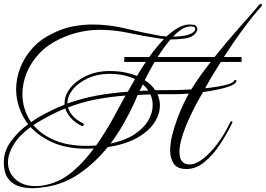

<svg xmlns="http://www.w3.org/2000/svg" viewBox="-74 -836 1399 1011"><path d="M95 155Q53 155 19.5 142.5Q-14 130 -34 100Q-54 70 -54 18Q-54 -40 -17 -91Q20 -142 74 -182Q43 -223 27 -270Q11 -317 11 -366Q11 -424 33 -480Q55 -536 98 -583.5Q141 -631 205 -661Q258 -687 310 -697Q362 -707 412 -707Q501 -707 589 -685.5Q677 -664 771 -647L803 -644Q835 -674 865.5 -690.5Q896 -707 924 -707Q929 -707 934 -706.5Q939 -706 943 -705Q945 -707 950 -705Q965 -698 965 -683Q965 -669 948.5 -653.5Q932 -638 899 -633Q881 -631 861.5 -629.5Q842 -628 823 -628Q791 -590 756 -536H1056Q1123 -620 1187 -691.5Q1251 -763 1290 -810Q1295 -816 1300 -816Q1305 -816 1305 -809Q1305 -804 1301 -801Q1260 -756 1208.5 -686.5Q1157 -617 1105 -536H1198V-510H1089Q1067 -476 1046 -441Q1025 -406 1006 -371Q1042 -375 1075 -380.5Q1108 -386 1131 -393.5Q1154 -401 1159 -411Q1160 -415 1165 -415Q1168 -415 1170 -412.5Q1172 -410 1170 -406Q1164 -393 1137 -382.5Q1110 -372 1072.5 -364.5Q1035 -357 995 -351Q936 -251 903.5 -169Q871 -87 871 -36Q871 30 925 30Q956 30 994.5 0.5Q1033 -29 1071 -79.5Q1109 -130 1138 -192Q1141 -197 1145 -197Q1152 -197 1149 -189Q1120 -129 1082.5 -73Q1045 -17 1001 18.5Q957 54 908 54Q860 54 841 26Q822 -2 822 -44Q822 -82 833 -125.5Q844 -169 860 -212Q876 -255 892.5 -289.5Q909 -324 920 -343Q899 -342 883 -341Q867 -340 859 -340H755Q768 -313 768 -280Q768 -234 738 -189Q708 -144 647.5 -110Q587 -76 493 -61Q429 18 348.5 75Q268 132 170 148Q151 151 132 153Q113 155 95 155ZM837 -643Q866 -643 896 -648Q926 -653 942 -665Q947 -668 950.5 -673.5Q954 -679 954 -684Q954 -691 946 -695Q942 -696 938 -696.5Q934 -697 930 -697Q908 -697 885 -683Q862 -669 837 -643ZM90 -193Q100 -200 110 -206.5Q120 -213 130 -219Q202 -260 266 -285Q264 -322 284 -355Q311 -400 369.5 -431Q428 -462 504 -462Q546 -462 582 -455Q618 -448 647 -436Q671 -476 694 -510H580L581 -536H712Q752 -592 789 -630L768 -633Q680 -646 604 -662.5Q528 -679 451 -679Q401 -679 349 -668Q297 -657 241 -631Q177 -601 133 -554.5Q89 -508 66.5 -452.5Q44 -397 44 -340Q44 -301 55.5 -263.5Q67 -226 90 -193ZM688 -414Q723 -392 743 -361Q770 -361 799 -361.5Q828 -362 859 -362Q867 -362 887 -363Q907 -364 933 -365Q956 -402 982 -438.5Q1008 -475 1036 -510H740Q714 -465 688 -414ZM281 -291Q353 -317 429.5 -331.5Q506 -346 599 -353Q609 -370 618 -386.5Q627 -403 637 -419Q611 -432 577.5 -439.5Q544 -447 504 -447Q431 -447 376 -417.5Q321 -388 297 -347Q281 -321 281 -291ZM661 -357Q672 -358 683.5 -358.5Q695 -359 707 -359Q696 -376 678 -392Q674 -384 670 -375Q666 -366 661 -357ZM508 -80Q584 -96 633 -128Q682 -160 706 -200.5Q730 -241 730 -282Q730 -312 718 -339L651 -336Q648 -329 644.5 -321Q641 -313 638 -305Q612 -247 579.5 -189.5Q547 -132 508 -80ZM382 -68Q395 -68 407.5 -68.5Q420 -69 432 -70Q479 -136 517.5 -206Q556 -276 587 -333Q499 -326 426 -311.5Q353 -297 284 -270Q290 -248 309 -226Q328 -204 363 -187Q367 -184 367 -180Q367 -176 364 -173.5Q361 -171 356 -173Q319 -192 298 -216Q277 -240 270 -265Q237 -252 204 -235.5Q171 -219 137 -199Q119 -189 102 -177Q143 -128 212.5 -98Q282 -68 382 -68ZM114 144Q152 144 194 131Q260 111 316.5 60.5Q373 10 420 -54Q411 -54 401.5 -53.5Q392 -53 382 -53Q280 -53 207 -84.5Q134 -116 87 -167Q25 -121 -3.5 -72.5Q-32 -24 -32 19Q-32 72 7.5 108Q47 144 114 144Z"/></svg>

Font: Mea Culpa
Style: Regular
Weight: 400
Designer: Robert E. Leuschke
Foundry: Robert E. Leuschke
Version: Version 1.010; ttfautohint (v1.8.3)